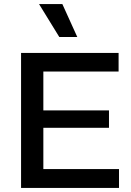

<svg xmlns="http://www.w3.org/2000/svg" viewBox="-20 -919 641 939"><path d="M83 0V-660H560V-569H192V-379H513V-294H192V-92H562V0ZM270 -738 171 -899H285L358 -738Z"/></svg>

Font: Bricolage Grotesque 10pt Medium
Style: Regular
Weight: 500
Designer: Mathieu Triay
Foundry: Atelier Triay
Version: Version 1.000; ttfautohint (v1.8.4.7-5d5b);gftools[0.9.32]